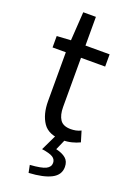

<svg xmlns="http://www.w3.org/2000/svg" viewBox="-164 -699 666 983"><g transform="rotate(20 169.0 -207.5)"><path d="M235.2 9.2Q157.5 9.2 126.9 -36Q96.2 -81.3 96.2 -153.3V-419.3H23.9V-481.4L99.9 -486L110 -642.3H178.9V-486H310.5V-419.3H178.9V-151.8Q178.9 -107.6 195.5 -82.8Q212.2 -58 253.7 -58Q267.1 -58 280.9 -60.6Q294.7 -63.2 309 -70.3L326.5 -12.2Q307.5 -2.8 283.8 3.2Q260.1 9.2 235.2 9.2ZM128.2 226.3 120 185.6Q182.7 181.3 205.8 169.5Q228.8 157.6 228.8 136Q228.8 116.3 211.8 105.4Q194.8 94.4 151.6 88.4L195.3 -2.7H249L219.8 63.8Q254.3 71.5 273.5 87.8Q292.7 104 292.7 134.7Q292.7 178 250.2 200Q207.6 222 128.2 226.3Z"/></g></svg>

Font: Source Sans 3 VF
Style: Regular
Weight: 200
Designer: Paul D. Hunt
Foundry: Adobe
Version: Version 3.046;hotconv 1.0.118;makeotfexe 2.5.65603